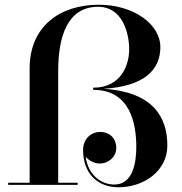

<svg xmlns="http://www.w3.org/2000/svg" viewBox="-20 -780 766 810"><path d="M14.5 -9V0H307.5V-9H225.5V-481C225.5 -623 263 -751.5 394.5 -751.5C494.5 -751.5 525 -644 525 -571.5C525 -507.5 492 -410 373 -410V-401C532 -401 555 -254 555 -160C555 -96 541.5 -1.5 462.5 -1.5C408.5 -1.5 352 -39.5 341.5 -119C355.5 -101 381 -90 401 -90C436.5 -90 470.5 -117 470.5 -156.5C470.5 -197.5 440.5 -223.5 404 -223.5C362.5 -223.5 330.5 -193 330.5 -147C330.5 -48.5 391 10 480 10C586 10 686 -57.5 686 -166.5C686 -288 623 -392.5 417.5 -405.5C586.5 -415.5 656.5 -484 656.5 -581C656.5 -679 542.5 -760 397 -760C232.5 -760 105 -669 105 -491V-9Z"/></svg>

Font: Bodoni* 24pt Medium
Style: Regular
Weight: 500
Version: Version 2.3